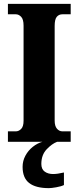

<svg xmlns="http://www.w3.org/2000/svg" viewBox="-20 -734 405 994"><path d="M21 0V-54H62Q77 -54 89.5 -66.5Q102 -79 102 -109V-601Q102 -634 89.5 -647Q77 -660 62 -660H21V-714H346V-660H303Q285 -660 274 -647Q263 -634 263 -600V-110Q263 -81 275 -67.5Q287 -54 303 -54H346V0ZM233 240Q165 240 131 213.5Q97 187 97 130Q97 99 111.5 72Q126 45 150 26Q174 7 200 0H276Q249 10 221.5 39Q194 68 194 115Q194 142 211.5 154.5Q229 167 255 167Q277 167 311 159V224Q297 231 271.5 235.5Q246 240 233 240Z"/></svg>

Font: Noto Serif Hebrew Condensed ExtraBold
Style: Regular
Weight: 800
Width: 3
Designer: Monotype Design Team
Foundry: Monotype Imaging Inc.
Version: Version 2.004; ttfautohint (v1.8.4.7-5d5b)